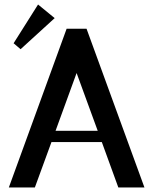

<svg xmlns="http://www.w3.org/2000/svg" viewBox="-20 -827 674 847"><path d="M19 0ZM19 0ZM361.8 -700.2 617.2 0H502L429.2 -200.2H207L133.8 0H19L273.9 -700.2ZM317.9 -504.9 225.1 -250H411.1ZM40 -609.9ZM40 -609.9ZM147.9 -807.1 221.2 -747.1 70.8 -609.9 40 -636.2Z"/></svg>

Font: Pfennig
Style: Bold
Weight: 700
Version: Version 20120410 ; ttfautohint (v0.8)